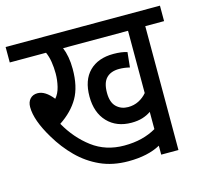

<svg xmlns="http://www.w3.org/2000/svg" viewBox="-93 -725 875 828"><g transform="rotate(-15 344.5 -311.0)"><path d="M605 -553V0H528V-40Q472 -9 385 -9Q315 -9 260 -34Q205 -59 162 -102Q119 -145 87 -199Q35 -285 35 -344Q35 -367 47.5 -380.5Q60 -394 81 -394Q115 -394 149 -351Q165 -369 172 -398Q179 -427 179 -456Q179 -483 175 -508Q171 -533 162 -553H0V-622H689V-553ZM444 -235Q470 -235 491.5 -246Q513 -257 528 -275V-553H238Q246 -534 250.5 -509.5Q255 -485 255 -456Q255 -377 226.5 -327.5Q198 -278 142 -241Q182 -170 242.5 -124.5Q303 -79 385 -79Q428 -79 463.5 -88Q499 -97 528 -114V-191Q511 -179 489.5 -172.5Q468 -166 441 -166Q374 -166 334 -208Q294 -250 294 -322Q294 -395 333 -434Q372 -473 441 -473Q477 -473 502 -465L495 -398Q471 -404 448 -404Q411 -404 391 -383.5Q371 -363 371 -318Q371 -275 392 -255Q413 -235 444 -235Z"/></g></svg>

Font: Noto Sans Devanagari Condensed
Style: Regular
Weight: 400
Width: 3
Designer: Jelle Bosma - Monotype Design Team
Foundry: Monotype Imaging Inc.
Version: Version 2.004; ttfautohint (v1.8.4.7-5d5b)